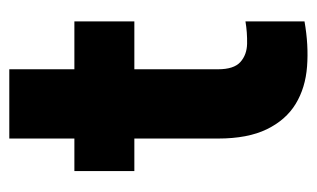

<svg xmlns="http://www.w3.org/2000/svg" viewBox="-154 -526 681 413"><g transform="rotate(-90 186.5 -319.5)"><path d="M95 -500V-640H244V-500H347V-371H244V-191Q244 -157 259.5 -143Q275 -129 299 -128.5Q323 -128 347 -132V-5Q296 4 250 0.5Q204 -3 169.5 -24Q135 -45 115 -86Q95 -127 95 -191V-371H25V-500Z"/></g></svg>

Font: Albert Sans ExtraBold
Style: Regular
Weight: 800
Designer: Andreas Rasmussen
Foundry: a.Foundry
Version: Version 1.025